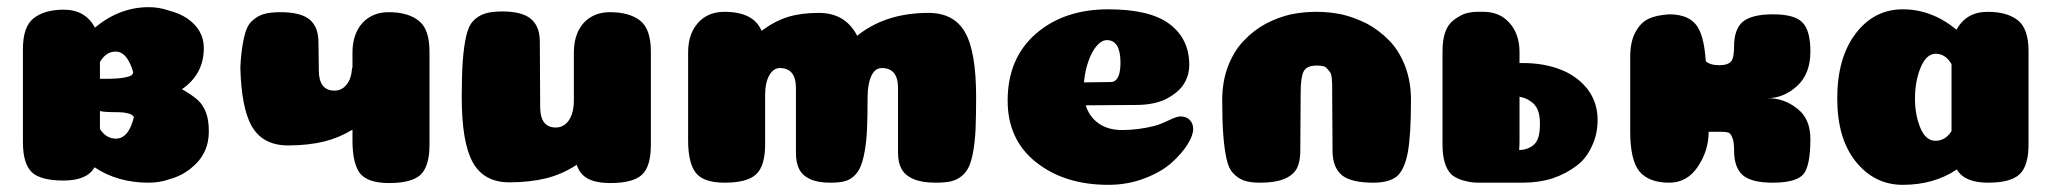

<svg xmlns="http://www.w3.org/2000/svg" viewBox="-20 -510 5731 536"><path d="M259 -150V-200Q273 -197 292 -197Q312 -197 325 -196Q339 -194 347 -190Q351 -187 354 -184Q351 -171 346 -159Q331 -123 304 -123Q276 -123 259 -150ZM345 -328Q349 -319 352 -308Q351 -305 350 -303Q348 -298 330 -294Q312 -290 274 -290Q266 -290 259 -290V-337Q276 -366 303 -366Q329 -366 345 -328ZM532 -231Q516 -245 488 -261Q549 -303 549 -376Q549 -427 502 -459Q481 -473 450 -481Q424 -490 395 -490Q314 -490 245 -433Q218 -483 158 -483Q104 -483 74 -459Q44 -436 44 -373V-113Q44 -53 69 -29Q94 -6 157 -6Q223 -6 244 -43Q308 0 395 0Q425 0 451 -9Q488 -19 514 -41Q563 -80 563 -143Q563 -175 555 -196Q547 -217 532 -231Z M1179 -321V-366Q1179 -429 1149 -452Q1119 -476 1065 -476Q1019 -476 991 -445Q964 -414 964 -363V-321H963Q962 -306 958 -293Q952 -276 940 -266Q929 -257 914 -257Q870 -257 870 -314V-320L869 -392Q869 -434 845 -455Q820 -476 763 -476Q733 -476 714 -470Q696 -464 682 -450Q668 -436 662 -408Q655 -379 652 -340L651 -321V-320Q654 -210 682 -159Q713 -104 784 -104Q840 -104 885 -115Q926 -125 964 -148V-117Q964 -54 985 -26Q1007 1 1066 1Q1129 1 1154 -22Q1179 -46 1179 -106V-199V-209Z M1488 -211Q1488 -154 1532 -154Q1547 -154 1558.5 -163.5Q1570 -173 1576 -190Q1582 -207 1582 -229V-363Q1582 -397 1594 -422.5Q1606 -448 1629 -462Q1652 -476 1683 -476Q1737 -476 1767 -452.5Q1797 -429 1797 -366V-106Q1797 -45 1772 -22Q1747 1 1684 1Q1657 1 1638 -4.5Q1619 -10 1607.5 -21Q1596 -32 1590 -50Q1549 -23 1503.5 -12Q1458 -1 1402 -1Q1331 -1 1300 -56.5Q1269 -112 1269 -239Q1269 -302 1272 -341.5Q1275 -381 1281.5 -409.5Q1288 -438 1301.5 -452Q1315 -466 1333.5 -472Q1352 -478 1382 -478Q1438 -478 1462.5 -457Q1487 -436 1487 -394Z M2487 -264Q2487 -320 2442 -320Q2422 -320 2412 -297Q2402 -274 2402 -239Q2402 -186 2400.5 -151Q2399 -116 2394 -88Q2389 -60 2382 -44Q2375 -28 2363 -17.5Q2351 -7 2336 -3.5Q2321 0 2298 0Q2263 0 2241.5 -10Q2220 -20 2211 -38Q2202 -56 2202 -83V-264Q2202 -320 2157 -320Q2139 -320 2127.5 -299.5Q2116 -279 2116 -246V-107Q2116 -47 2091 -23.5Q2066 0 2003 0Q1944 0 1922.5 -27.5Q1901 -55 1901 -118V-364Q1901 -415 1928.5 -446Q1956 -477 2002 -477Q2084 -477 2106 -424Q2144 -452 2180.5 -463Q2217 -474 2266 -474Q2340 -474 2373 -410Q2378 -414 2383 -418Q2460 -474 2572 -474Q2643 -474 2674 -420Q2705 -366 2705 -239Q2705 -186 2703.5 -151Q2702 -116 2697 -88Q2692 -60 2684.5 -44Q2677 -28 2663.5 -17.5Q2650 -7 2633.5 -3.5Q2617 0 2592 0Q2554 0 2530.5 -10Q2507 -20 2497 -38Q2487 -56 2487 -83Z M3074 6Q2952 6 2872.5 -57Q2793 -120 2793 -229Q2793 -347 2871.5 -415.5Q2950 -484 3074 -484Q3191 -484 3245.5 -442.5Q3300 -401 3300 -329Q3300 -315 3296.5 -302Q3293 -289 3285.5 -276.5Q3278 -264 3265.5 -253.5Q3253 -243 3237 -234.5Q3221 -226 3199 -221.5Q3177 -217 3152 -217L3011 -216Q3021 -184 3047 -165.5Q3073 -147 3113 -147Q3156 -147 3201 -158Q3220 -163 3242.5 -174Q3265 -185 3275 -185Q3292 -185 3301.5 -175Q3311 -165 3311 -150Q3311 -132 3295 -106.5Q3279 -81 3250.5 -55.5Q3222 -30 3175 -12Q3128 6 3074 6ZM3006 -280Q3075 -281 3081 -281Q3096 -281 3103 -299Q3108 -312 3108 -335Q3108 -398 3070 -398Q3056 -398 3042.5 -383Q3029 -368 3019 -340.5Q3009 -313 3006 -280Z M3675 -325Q3682 -323 3686 -317Q3691 -312 3694 -307Q3697 -302 3698 -291Q3699 -280 3699 -273V-249L3700 -89Q3700 -43 3726 -21Q3752 0 3814 0Q3858 0 3880 -18Q3901 -37 3910 -84Q3919 -132 3919 -230Q3919 -284 3902 -327Q3885 -370 3858 -397Q3831 -425 3796 -444Q3760 -462 3725 -470Q3690 -477 3655 -477Q3619 -477 3584 -470Q3549 -462 3514 -444Q3479 -425 3453 -397Q3426 -370 3409 -327Q3392 -284 3392 -230Q3392 -171 3395 -133Q3398 -94 3404 -67Q3410 -39 3423 -26Q3436 -12 3453 -6Q3470 0 3497 0Q3539 0 3564 -10Q3589 -20 3600 -39Q3610 -58 3610 -89L3611 -250Q3611 -294 3619 -310Q3627 -327 3656 -327Q3667 -327 3675 -325Z M4222 -118V-240L4226 -239Q4241 -236 4253 -227Q4266 -219 4273 -203Q4279 -188 4279 -165Q4279 -139 4274 -125Q4269 -110 4257 -102Q4245 -94 4231 -92L4221 -91Q4222 -103 4222 -118ZM4007 -107Q4007 -47 4032 -23Q4049 -8 4083 -2Q4094 0 4107 0H4109H4120H4129H4230Q4276 0 4314 -12Q4352 -25 4381 -47Q4409 -68 4424 -102Q4440 -135 4440 -175Q4440 -224 4412 -261Q4383 -298 4336 -316Q4290 -334 4231 -334H4222V-364Q4222 -415 4194 -446Q4167 -477 4121 -477H4115H4107Q4072 -477 4052 -463Q4044 -459 4037 -453Q4007 -430 4007 -367Z M4914 -236Q4960 -236 4997 -270Q5034 -304 5034 -366Q5034 -425 5012 -447Q4991 -470 4929 -470Q4870 -470 4845 -449Q4821 -428 4821 -381Q4821 -349 4813 -339Q4804 -328 4780 -328Q4754 -328 4742 -339Q4738 -399 4723 -428Q4702 -470 4640 -470Q4604 -468 4581 -457Q4559 -446 4545 -419Q4531 -393 4531 -351V-143Q4531 -63 4557 -31Q4584 0 4640 0Q4690 0 4720 -45Q4750 -90 4750 -142H4786Q4800 -142 4807 -139Q4813 -135 4817 -123Q4821 -112 4821 -89Q4821 -43 4845 -21Q4870 0 4929 0Q4993 0 5014 -23Q5034 -46 5034 -122Q5034 -179 4997 -207Q4961 -236 4914 -236Z M5292 6Q5213 6 5161 -58.5Q5109 -123 5109 -235Q5109 -349 5160.5 -416.5Q5212 -484 5292 -484Q5373 -484 5442 -427Q5469 -477 5529 -477Q5583 -477 5613 -453.5Q5643 -430 5643 -367V-107Q5643 -47 5618 -23.5Q5593 0 5530 0Q5464 0 5443 -37Q5379 6 5292 6ZM5428 -331Q5411 -360 5384 -360Q5358 -360 5342 -322Q5326 -284 5326 -235Q5326 -189 5341 -153Q5356 -117 5383 -117Q5411 -117 5428 -144Z"/></svg>

Font: Coiny 2.0
Style: Regular
Weight: 400
Version: Version 1.001 July 11, 2018